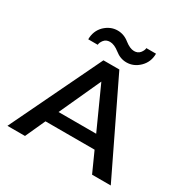

<svg xmlns="http://www.w3.org/2000/svg" viewBox="-162 -850 964 990"><g transform="rotate(30 320.0 -355.0)"><path d="M207 -594.7C207 -603.2 211.3 -613 219.7 -624C228.2 -634.4 239.9 -639.6 254.9 -639.6C271.8 -639.6 290.7 -631.5 311.5 -615.2C332.4 -598.3 355.1 -589.8 379.9 -589.8C408.5 -589.8 433.9 -600.6 456.1 -622.1C478.8 -644.2 490.2 -671.9 490.2 -705.1H432.6C432.6 -696.6 428.4 -686.8 419.9 -675.8C411.5 -665.4 399.7 -660.2 384.8 -660.2C368.5 -660.2 349.9 -668.3 329.1 -684.6C308.3 -701.5 285.2 -710 259.8 -710C231.8 -710 206.4 -699.2 183.6 -677.7C161.5 -655.6 150.4 -627.9 150.4 -594.7ZM364.3 -540H272.5C142.3 -269.9 55.7 -89.8 12.7 0H117.2C136.1 -41.5 154 -80.9 171 -118.2H463.3C485.5 -69 503.3 -29.6 516.6 0H627.9C497.7 -270.2 410.8 -450.2 367.2 -540ZM318 -439.6C361.2 -344 398.4 -261.9 429.4 -193.4H376H205.3C251.1 -293.7 288.6 -375.8 318 -439.6Z"/></g></svg>

Font: Helmet
Style: Regular
Weight: 400
Designer: Carl Enlund
Version: 1.0